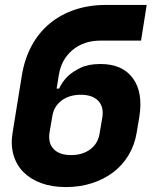

<svg xmlns="http://www.w3.org/2000/svg" viewBox="-20 -750 640 780"><path d="M181 -210Q175 -168 198.5 -144Q222 -120 269 -120Q316 -120 347.5 -144Q379 -168 385 -210L396 -275Q402 -317 378.5 -341Q355 -365 308 -365Q261 -365 229.5 -341Q198 -317 192 -275ZM69 -445Q80 -511 108.5 -564Q137 -617 181.5 -654Q226 -691 284 -710.5Q342 -730 411 -730H576L553 -585H388Q321 -585 275 -547Q229 -509 219 -445L210 -390H220Q233 -418 255 -440Q275 -459 307 -474.5Q339 -490 388 -490Q477 -490 519.5 -432.5Q562 -375 546 -275L535 -210Q527 -161 502.5 -120Q478 -79 440.5 -50.5Q403 -22 354 -6Q305 10 248 10Q191 10 147.5 -6Q104 -22 75.5 -50.5Q47 -79 35 -120Q23 -161 31 -210Z"/></svg>

Font: JetBrains Mono ExtraBold
Style: Italic
Weight: 800
Designer: Philipp Nurullin, Konstantin Bulenkov
Foundry: JetBrains
Version: Version 1.000; ttfautohint (v1.8.3)